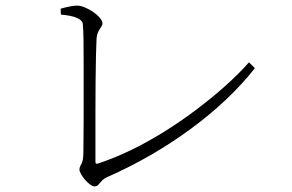

<svg xmlns="http://www.w3.org/2000/svg" viewBox="-20 -682 1040 684"><path d="M196 -651Q213 -656 229 -659Q245 -662 255 -662Q267 -662 282.5 -655.5Q298 -649 312.5 -639Q327 -629 336 -618Q345 -607 345 -599Q345 -593 340.5 -586.5Q336 -580 331 -571Q326 -562 324 -545Q323 -528 322 -487Q321 -446 320.5 -392Q320 -338 320 -282Q320 -226 320 -179Q320 -132 320 -105Q320 -97 328 -99Q386 -118 446 -147Q506 -176 564.5 -212.5Q623 -249 677.5 -290Q732 -331 780.5 -374Q829 -417 867 -460L888 -439Q797 -324 660.5 -223.5Q524 -123 364 -52Q350 -46 343 -38Q336 -30 330.5 -24Q325 -18 317 -18Q310 -18 300.5 -25Q291 -32 282.5 -42Q274 -52 268.5 -62Q263 -72 263 -78Q263 -86 270 -98Q277 -110 277 -139Q277 -152 277.5 -185Q278 -218 278 -263.5Q278 -309 278 -358.5Q278 -408 278 -455.5Q278 -503 277.5 -540Q277 -577 275 -596Q275 -602 269 -608.5Q263 -615 246.5 -621Q230 -627 197 -630Z"/></svg>

Font: Noto Serif SC
Style: Regular
Weight: 200
Designer: Ryoko NISHIZUKA 西塚涼子 (kana & ideographs); Frank Grießhammer (Latin, Greek & Cyrillic); Wenlong ZHANG 张文龙 (bopomofo); San
Foundry: Adobe
Version: Version 2.001;hotconv 1.1.0;makeotfexe 2.6.0